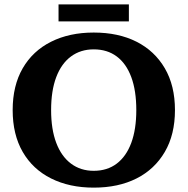

<svg xmlns="http://www.w3.org/2000/svg" viewBox="-20 -845 859 879"><path d="M409 14Q298 14 214 -28Q130 -70 84 -149.5Q38 -229 38 -341Q38 -453 84 -532.5Q130 -612 214 -654Q298 -696 409 -696Q522 -696 605 -654Q688 -612 734.5 -532.5Q781 -453 781 -341Q781 -229 734.5 -149.5Q688 -70 605 -28Q522 14 409 14ZM409 -63Q471 -63 514.5 -96Q558 -129 581 -191Q604 -253 604 -341Q604 -430 581 -492Q558 -554 514.5 -586.5Q471 -619 409 -619Q349 -619 305 -586.5Q261 -554 237.5 -492Q214 -430 214 -341Q214 -253 237.5 -191Q261 -129 305 -96Q349 -63 409 -63ZM248 -747V-825H570V-747Z"/></svg>

Font: Montagu Slab 144pt SemiBold
Style: Regular
Weight: 600
Version: Version 1.000